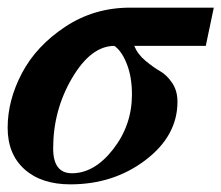

<svg xmlns="http://www.w3.org/2000/svg" viewBox="-23 -469 579 502"><path d="M536 -449 515 -349H328Q337 -327 357.5 -310Q378 -293 395.5 -283Q413 -273 427 -252.5Q441 -232 441 -203Q441 -114 357.5 -50.5Q274 13 161 13Q85 13 41 -26.5Q-3 -66 -3 -135Q-3 -207 34.5 -278Q72 -349 147.5 -399Q223 -449 317 -449ZM322 -222Q322 -268 308.5 -302Q295 -336 276 -349Q215 -349 165.5 -265Q116 -181 116 -81Q116 -16 165 -16Q224 -16 273 -79Q322 -142 322 -222Z"/></svg>

Font: STIX MathJax Main
Style: Bold Italic
Weight: 700
Italic angle: -16.33°
Designer: MicroPress Inc., with final additions and corrections provided by Coen Hoffman, Elsevier (retired)
Version: Version 1.1.1